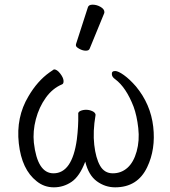

<svg xmlns="http://www.w3.org/2000/svg" viewBox="-20 -784 727 822"><path d="M356 -752Q359 -764 376.5 -764Q394 -764 410.5 -754.5Q427 -745 427 -732Q427 -729 426 -727L364 -576Q361 -567 347.5 -567Q334 -567 319.5 -575Q305 -583 305 -589.5Q305 -596 306 -597ZM125 -173Q140 -42 209 -42Q289 -42 309 -187Q316 -243 315 -294Q313 -304 324 -309Q335 -314 348.5 -314Q362 -314 374.5 -308.5Q387 -303 389 -294V-291Q377 -221 383.5 -164Q390 -107 408.5 -74.5Q427 -42 463 -42Q499 -42 525.5 -65.5Q552 -89 565 -135.5Q578 -182 572 -235.5Q566 -289 552 -327Q520 -410 473 -445Q460 -454 459 -465Q457 -480 473 -480Q486 -480 510.5 -462.5Q535 -445 562 -414Q625 -338 636 -241.5Q647 -145 610 -68Q569 18 473 18Q430 18 394.5 -8Q359 -34 345 -92Q321 -29 286.5 -5.5Q252 18 210.5 18Q169 18 137 -8Q73 -58 60.5 -170Q48 -282 102 -372Q140 -437 192 -474Q210 -487 211 -487Q224 -487 237.5 -469.5Q251 -452 252 -439Q253 -426 246 -423Q205 -406 176 -365.5Q147 -325 133.5 -273.5Q120 -222 125 -173Z"/></svg>

Font: Fusion Kai T
Style: Regular
Weight: 400
Designer: Fontworks Inc.
Version: Version 24.134;May 13, 2024